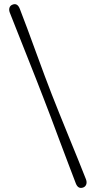

<svg xmlns="http://www.w3.org/2000/svg" viewBox="-20 -776 468 939"><path d="M192.5 -297Q207.5 -259.5 228.5 -203.2Q249.5 -147 272.5 -85.5Q295.5 -24 316.5 31Q337.5 86 351 121.5Q362.5 150.5 388 140.5Q398.5 136 402 125.2Q405.5 114.5 400.5 101Q384.5 60 361.8 4Q339 -52 314.5 -112Q290 -172 268.5 -225.5Q247 -279 233 -315Q219 -350 199 -404Q179 -458 156.8 -518.5Q134.5 -579 113.8 -635.5Q93 -692 77 -732.5Q65 -763.5 40.5 -753Q29.5 -748.5 26.2 -737.8Q23 -727 28 -714Q42 -678.5 63.8 -623.5Q85.5 -568.5 109.8 -507.5Q134 -446.5 156 -390.8Q178 -335 192.5 -297Z"/></svg>

Font: Fraunces 72pt SuperSoft Light
Style: Regular
Weight: 300
Version: Version 1.000;[0bf87f6ff]